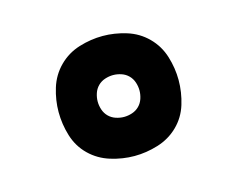

<svg xmlns="http://www.w3.org/2000/svg" viewBox="-52 -858 504 408"><g transform="rotate(-15 200.0 -654.0)"><path d="M200 -522Q174 -522 148 -530Q122 -538 103 -556.5Q84 -575 76 -601Q68 -627 68 -654Q68 -680 76 -706Q84 -732 103 -751Q122 -770 148 -778Q174 -786 200 -786Q226 -786 252 -778Q278 -770 297 -751Q316 -732 324 -706Q332 -680 332 -654Q332 -627 324 -601Q316 -575 297 -556.5Q278 -538 252 -530Q226 -522 200 -522ZM200 -608Q209 -608 218 -611Q227 -614 233.5 -620.5Q240 -627 243 -636Q246 -645 246 -654Q246 -663 243 -672Q240 -681 233.5 -687.5Q227 -694 218 -697Q209 -700 200 -700Q191 -700 182 -697Q173 -694 166.5 -687.5Q160 -681 157 -672Q154 -663 154 -654Q154 -645 157 -636Q160 -627 166.5 -620.5Q173 -614 182 -611Q191 -608 200 -608Z"/></g></svg>

Font: Iosevka Aile Heavy
Style: Regular
Weight: 900
Designer: Belleve Invis
Foundry: Belleve Invis
Version: Version 31.1.0; ttfautohint (v1.8.4)